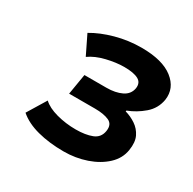

<svg xmlns="http://www.w3.org/2000/svg" viewBox="-116 -831 732 727"><g transform="rotate(30 250.0 -467.0)"><path d="M246 -223Q183 -223 131.5 -236.5Q80 -250 48 -278L98 -360Q119 -340 159.5 -329Q200 -318 244 -318Q286 -318 314.5 -329Q343 -340 348 -371Q353 -402 330 -412.5Q307 -423 268 -423H155L170 -513H266Q305 -513 332 -526Q359 -539 364 -567Q368 -593 347.5 -604Q327 -615 286 -615Q251 -615 209.5 -605Q168 -595 140 -575L100 -657Q140 -681 194.5 -696Q249 -711 306 -711Q398 -711 444 -675Q490 -639 482 -585Q475 -544 443.5 -517Q412 -490 375 -476L374 -472Q399 -465 420.5 -450.5Q442 -436 453.5 -412.5Q465 -389 459 -352Q453 -313 422 -284Q391 -255 344.5 -239Q298 -223 246 -223Z"/></g></svg>

Font: Nunito Sans 6pt ExtraBold
Style: Italic
Weight: 800
Italic angle: -9°
Version: Version 3.101;gftools[0.9.27]